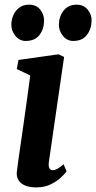

<svg xmlns="http://www.w3.org/2000/svg" viewBox="-20 -803 417 833"><path d="M137.2 10Q108.1 10 88.4 1.6Q68.7 -6.8 59.7 -22.2Q50.6 -37.5 53.2 -58.6Q55.7 -80.8 60.4 -113.3Q65.1 -145.8 70.9 -186.5Q76.7 -227.2 83.5 -274.1Q90.3 -321.1 97.2 -372.1Q104.1 -423.1 111.2 -475.8L52.8 -503.4L60.2 -542.9L233.3 -567.4L258.1 -556L192.1 -101.1Q189.5 -83.1 194 -73.9Q198.5 -64.6 208.4 -64.6Q217.6 -64.6 228.3 -70.3Q238.9 -75.9 255.9 -90.2L268.9 -59.4Q263.7 -52.1 247 -35.4Q230.2 -18.8 202.6 -4.4Q175 10 137.2 10ZM90.9 -625.3Q65.1 -625.3 46.9 -647.4Q28.7 -669.5 29.2 -697.1Q30.2 -732.9 50.9 -757.8Q71.6 -782.7 106.2 -782.7Q137.4 -782.7 154.4 -761.4Q171.3 -740.1 171.2 -713.7Q171 -677.3 151.3 -651.3Q131.6 -625.3 90.9 -625.3ZM297.1 -625.3Q271.3 -625.3 253.1 -647.4Q235 -669.5 235.5 -697.1Q236.5 -732.9 256.6 -757.8Q276.8 -782.7 312.3 -782.7Q342.8 -782.7 360.4 -761.4Q377.9 -740.1 377.4 -713.7Q376.9 -677.3 357 -651.3Q337.1 -625.3 297.1 -625.3Z"/></svg>

Font: Merriweather Light
Style: Italic
Weight: 300
Italic angle: -7.8°
Designer: Eben Sorkin
Foundry: Eben Sorkin
Version: Version 2.101